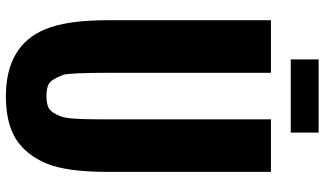

<svg xmlns="http://www.w3.org/2000/svg" viewBox="-244 -836 1097 649"><g transform="rotate(90 304.5 -511.5)"><path d="M48.3 -326.7V-878.9H226.1V-332Q226.1 -194.3 233.4 -175.8Q240.2 -157.2 249 -143.1Q257.8 -128.9 271.5 -124.5Q285.2 -120.1 304.7 -120.1Q324.2 -120.1 337.9 -124.5Q351.6 -128.9 360.4 -142.6Q369.1 -156.2 373.5 -168.9Q383.3 -193.4 383.3 -293.5V-878.9H561V-326.7Q561 -187.5 532.2 -119.1Q503.4 -50.8 449.7 -16.6Q395.5 17.1 304.7 17.1Q134.3 16.6 79.1 -115.2Q48.3 -188.5 48.3 -326.7ZM180.7 -945.8V-1040H428.2V-945.8Z"/></g></svg>

Font: Oswald-Bold
Style: Bold
Weight: 700
Designer: vernon adams
Foundry: vernon adams
Version: Version 2.002; ttfautohint (v0.92.18-e454-dirty) -l 8 -r 50 